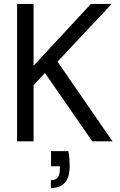

<svg xmlns="http://www.w3.org/2000/svg" viewBox="-20 -720 611 978"><path d="M67 0V-700H151V-385L443 -700H549L273 -406L553 0H450L209 -348L151 -286V0ZM239 238V198Q264 198 274.5 183.5Q285 169 285 141V127H240V50H328Q332 70 333.5 89Q335 108 335 124Q335 184 310 211Q285 238 239 238Z"/></svg>

Font: DM Sans 28pt
Style: Regular
Weight: 400
Version: Version 4.004;gftools[0.9.30]